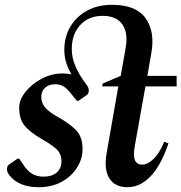

<svg xmlns="http://www.w3.org/2000/svg" viewBox="-20 -770 756 800"><path d="M142 10Q99 10 70.5 -2Q42 -14 27 -31Q9 -49 9 -64Q9 -70 11 -76Q13 -82 20 -86L53 -109H60L77 -84Q93 -59 113 -46.5Q133 -34 162 -34Q196 -34 216 -51Q236 -68 236 -97Q236 -130 215 -149Q194 -168 150 -193Q104 -220 82 -247Q60 -274 60 -321Q60 -354 86 -387Q112 -420 153.5 -442Q195 -464 241 -464Q262 -464 278 -460Q265 -481 256.5 -507Q248 -533 248 -562Q248 -617 273.5 -659.5Q299 -702 343.5 -726Q388 -750 447 -750Q546 -750 586 -695Q626 -640 611 -552L594 -454H716V-410H586L542 -164Q534 -120 542.5 -102Q551 -84 572 -84Q594 -84 619 -107Q644 -130 664 -179L682 -173Q651 -81 607.5 -35.5Q564 10 511 10Q458 10 435 -28Q412 -66 425 -136L473 -410H406L408 -422L483 -454L503 -567Q515 -632 490 -668Q465 -704 408 -704Q350 -704 314.5 -666Q279 -628 279 -564Q279 -530 294.5 -493.5Q310 -457 342 -415Q350 -404 350 -393Q350 -379 340 -373L307 -350H300L276 -380Q261 -399 246.5 -409Q232 -419 209 -419Q184 -419 168 -404.5Q152 -390 152 -366Q152 -340 169 -321Q186 -302 222 -282Q269 -256 296.5 -228Q324 -200 324 -149Q324 -108 301 -71.5Q278 -35 237 -12.5Q196 10 142 10Z"/></svg>

Font: Spectral SemiBold
Style: Italic
Weight: 600
Italic angle: -10°
Designer: Jean-Baptiste Levee
Foundry: Production Type
Version: Version 2.001